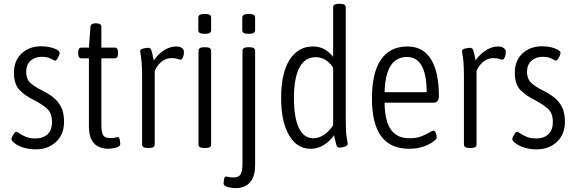

<svg xmlns="http://www.w3.org/2000/svg" viewBox="-20 -772 3012 1004"><path d="M167 9Q131 9 102 -0.5Q73 -10 56.5 -23Q40 -36 40 -44Q40 -53 49.5 -68Q59 -83 65 -83Q70 -83 82.5 -74Q95 -65 115.5 -56.5Q136 -48 165 -48Q205 -48 228.5 -70Q252 -92 252 -134Q252 -181 225 -204.5Q198 -228 159 -248Q113 -270 83 -300.5Q53 -331 53 -392Q53 -455 93 -492.5Q133 -530 196 -530Q220 -530 242 -525Q264 -520 278 -512Q292 -504 292 -495Q292 -487 283.5 -471Q275 -455 268 -455Q264 -455 246 -465Q228 -475 199 -475Q163 -475 140 -454.5Q117 -434 117 -397Q117 -357 141 -336.5Q165 -316 198 -300Q231 -284 257.5 -263.5Q284 -243 299.5 -212.5Q315 -182 315 -136Q315 -69 273 -30Q231 9 167 9Z M545 6Q521 6 497.5 -4Q474 -14 459.5 -39.5Q445 -65 445 -112V-467H406Q389 -467 389 -490V-500Q389 -523 406 -523H445L453 -632Q455 -650 478 -650H483Q510 -650 510 -632V-523H580Q597 -523 597 -500V-490Q597 -467 580 -467H510V-120Q510 -78 520 -64Q530 -50 557 -50Q575 -50 583 -52.5Q591 -55 596 -55Q604 -55 606.5 -40Q609 -25 609 -19Q609 -6 586.5 0Q564 6 545 6Z M753 2Q723 2 723 -16V-373Q723 -420 720.5 -446.5Q718 -473 715.5 -486.5Q713 -500 713 -506Q713 -514 728.5 -518Q744 -522 755 -522Q767 -522 771.5 -509.5Q776 -497 784 -456Q807 -490 838.5 -509.5Q870 -529 901 -529Q920 -529 931 -521Q942 -513 942 -500Q942 -485 936.5 -472.5Q931 -460 924 -460Q918 -460 907.5 -464Q897 -468 876 -468Q847 -468 823.5 -448.5Q800 -429 789 -401V-16Q789 2 758 2Z M1047 2Q1018 2 1018 -16V-507Q1018 -525 1047 -525H1055Q1084 -525 1084 -507V-16Q1084 2 1055 2ZM1051 -595Q1017 -595 1017 -613V-681Q1017 -689 1024.5 -694Q1032 -699 1051 -699Q1069 -699 1076.5 -694.5Q1084 -690 1084 -681V-613Q1084 -605 1076.5 -600Q1069 -595 1051 -595Z M1213 212Q1194 212 1171.5 206Q1149 200 1149 187Q1149 181 1151.5 166Q1154 151 1162 151Q1167 151 1175 153.5Q1183 156 1201 156Q1228 156 1238 140Q1248 124 1248 80V-507Q1248 -525 1277 -525H1285Q1314 -525 1314 -507V90Q1314 138 1299 164.5Q1284 191 1261 201.5Q1238 212 1213 212ZM1281 -595Q1247 -595 1247 -613V-681Q1247 -689 1254.5 -694Q1262 -699 1281 -699Q1299 -699 1306.5 -694.5Q1314 -690 1314 -681V-613Q1314 -605 1306.5 -600Q1299 -595 1281 -595Z M1605 6Q1532 6 1491 -65.5Q1450 -137 1450 -260Q1450 -390 1494.5 -459.5Q1539 -529 1616 -529Q1651 -529 1676.5 -514.5Q1702 -500 1722 -475V-734Q1722 -752 1750 -752H1759Q1788 -752 1788 -734V-149Q1788 -80 1793 -53Q1798 -26 1798 -19Q1798 -10 1782.5 -5Q1767 0 1756 0Q1744 0 1739.5 -12.5Q1735 -25 1727 -65Q1703 -31 1671.5 -12.5Q1640 6 1605 6ZM1619 -49Q1647 -49 1674 -67Q1701 -85 1722 -117V-419Q1685 -473 1631 -473Q1574 -473 1545.5 -418Q1517 -363 1517 -259Q1517 -158 1542.5 -103.5Q1568 -49 1619 -49Z M2119 6Q2022 6 1973.5 -59Q1925 -124 1925 -258Q1925 -391 1972 -460Q2019 -529 2111 -529Q2192 -529 2233.5 -462.5Q2275 -396 2275 -272Q2275 -235 2248 -235H1991Q1992 -141 2023.5 -95Q2055 -49 2122 -49Q2157 -49 2183 -59Q2209 -69 2225 -79Q2241 -89 2246 -89Q2254 -89 2259 -76Q2264 -63 2264 -54Q2264 -45 2244.5 -30.5Q2225 -16 2192.5 -5Q2160 6 2119 6ZM1991 -290H2211Q2211 -474 2108 -474Q2053 -474 2023.5 -429.5Q1994 -385 1991 -290Z M2436 2Q2406 2 2406 -16V-373Q2406 -420 2403.5 -446.5Q2401 -473 2398.5 -486.5Q2396 -500 2396 -506Q2396 -514 2411.5 -518Q2427 -522 2438 -522Q2450 -522 2454.5 -509.5Q2459 -497 2467 -456Q2490 -490 2521.5 -509.5Q2553 -529 2584 -529Q2603 -529 2614 -521Q2625 -513 2625 -500Q2625 -485 2619.5 -472.5Q2614 -460 2607 -460Q2601 -460 2590.5 -464Q2580 -468 2559 -468Q2530 -468 2506.5 -448.5Q2483 -429 2472 -401V-16Q2472 2 2441 2Z M2786 9Q2750 9 2721 -0.5Q2692 -10 2675.5 -23Q2659 -36 2659 -44Q2659 -53 2668.5 -68Q2678 -83 2684 -83Q2689 -83 2701.5 -74Q2714 -65 2734.5 -56.5Q2755 -48 2784 -48Q2824 -48 2847.5 -70Q2871 -92 2871 -134Q2871 -181 2844 -204.5Q2817 -228 2778 -248Q2732 -270 2702 -300.5Q2672 -331 2672 -392Q2672 -455 2712 -492.5Q2752 -530 2815 -530Q2839 -530 2861 -525Q2883 -520 2897 -512Q2911 -504 2911 -495Q2911 -487 2902.5 -471Q2894 -455 2887 -455Q2883 -455 2865 -465Q2847 -475 2818 -475Q2782 -475 2759 -454.5Q2736 -434 2736 -397Q2736 -357 2760 -336.5Q2784 -316 2817 -300Q2850 -284 2876.5 -263.5Q2903 -243 2918.5 -212.5Q2934 -182 2934 -136Q2934 -69 2892 -30Q2850 9 2786 9Z"/></svg>

Font: Asap Condensed Light
Style: Regular
Weight: 300
Width: 3
Designer: Pablo Cosgaya
Foundry: Omnibus-Type
Version: Version 3.001; ttfautohint (v1.8.4.7-5d5b)